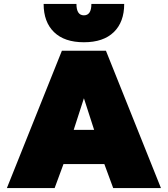

<svg xmlns="http://www.w3.org/2000/svg" viewBox="-20 -957 854 977"><path d="M202 -937H369Q369 -879 407 -879Q445 -879 445 -937H612Q612 -845 559 -793.5Q506 -742 407 -742Q308 -742 255 -793.5Q202 -845 202 -937ZM295 -699H519L799 0H556L511 -122H303L258 0H15ZM459 -296 407 -457 355 -296Z"/></svg>

Font: Prompt Black
Style: Regular
Weight: 900
Designer: Katatrad Team
Foundry: CadsonDemak
Version: Version 1.001